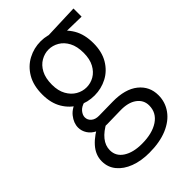

<svg xmlns="http://www.w3.org/2000/svg" viewBox="-241 -673 1010 1010"><g transform="rotate(-45 264.0 -168.0)"><path d="M378.9 -374.1Q378.9 -422.5 361.9 -454.2Q345 -485.9 317.8 -501.7Q290.7 -517.6 260.2 -517.6Q230.7 -517.6 203.4 -501.9Q176 -486.2 159 -454.3Q142 -422.5 142 -373.8Q142 -328.6 159.4 -297.4Q176.7 -266.3 203.9 -250.6Q231 -234.9 261.5 -234.9Q291.7 -234.9 318.3 -250.2Q345 -265.6 361.9 -296.7Q378.9 -327.8 378.9 -374.1ZM451.3 -373.8Q451.3 -309.8 424.8 -265.3Q398.4 -220.7 354.8 -197.8Q311.2 -174.9 260.8 -174.9Q209.6 -174.9 166.2 -197.6Q122.9 -220.3 96.3 -264.7Q69.6 -309.1 69.6 -373.2Q69.6 -440 96.3 -485.4Q123 -530.8 167.1 -554.2Q211.2 -577.6 261.5 -577.6Q311.8 -577.6 355 -553.6Q398.2 -529.6 424.8 -484.4Q451.3 -439.1 451.3 -373.8ZM505.6 -577.3V-516.8L356.2 -519.8L260.8 -568.4ZM176.6 -60.4 205.8 -30.8Q161 -7.6 137.3 21.8Q113.6 51.2 113.6 85.5Q113.6 130.2 153.1 155.7Q192.5 181.1 256.9 181.1Q334.3 181.1 380.6 150.2Q426.9 119.2 426.9 65Q426.9 24 392.7 -0.6Q358.6 -25.2 299.1 -23.5L202.4 -21.5Q162.9 -20.5 135.5 -34.1Q108 -47.6 93.9 -69.8Q79.7 -91.9 79.7 -117Q79.7 -150.6 104.9 -182.4Q130.2 -214.1 181.9 -227.3L199.6 -189Q170.8 -181.5 156.7 -164.3Q142.7 -147.1 142.7 -130.4Q142.7 -110.4 158.6 -96.7Q174.5 -82.9 201.9 -83.2L304.7 -84.8Q397.9 -86 448.8 -45.3Q499.6 -4.5 499.6 61.4Q499.6 113 470 154.2Q440.4 195.5 384.7 218.8Q329 242.1 251 242.1Q190.3 242.1 143.3 224.2Q96.4 206.4 69.4 173.6Q42.4 140.9 42.4 96.4Q42.4 49.2 77.3 10.1Q112.1 -29 176.6 -60.4Z"/></g></svg>

Font: Yaldevi ExtraLight
Style: Regular
Weight: 200
Designer: Sol Matas, Rajitha Manaperi, Kosala Senevirathne
Foundry: Mooniak
Version: Version 1.100